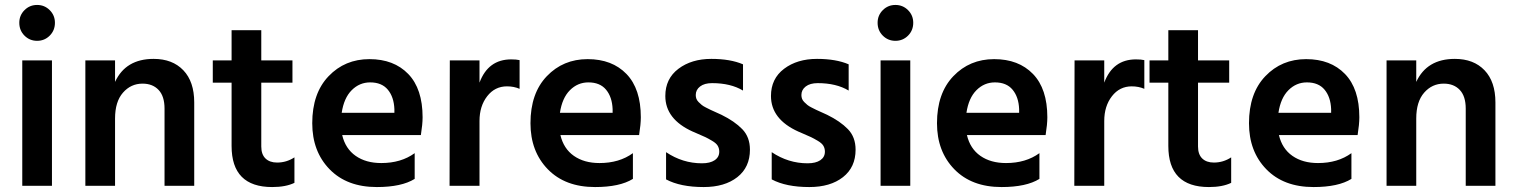

<svg xmlns="http://www.w3.org/2000/svg" viewBox="-20 -751 6124 776"><path d="M70 0V-507H190V0ZM58 -659Q58 -689 79 -710Q100 -731 130 -731Q160 -731 181 -710Q202 -689 202 -659Q202 -628 181 -607Q160 -586 130 -586Q100 -586 79 -607Q58 -628 58 -659Z M445 -507V-420Q488 -513 601 -513Q677 -513 721 -467Q765 -421 765 -337V0H645V-312Q645 -362 621 -387.5Q597 -413 556 -413Q509 -413 477 -376.5Q445 -340 445 -272V0H325V-507Z M1036 -417V-159Q1036 -127 1053 -110.5Q1070 -94 1100 -94Q1138 -94 1170 -115V-12Q1135 5 1080 5Q916 5 916 -161V-417H840V-507H916V-629H1036V-507H1162V-417Z M1574 -295V-310Q1572 -359 1547.5 -388.5Q1523 -418 1476 -418Q1433 -418 1401.5 -386.5Q1370 -355 1361 -295ZM1656 -132V-28Q1603 5 1503 5Q1382 5 1312 -67Q1242 -139 1242 -253Q1242 -374 1308 -443Q1374 -512 1473 -512Q1572 -512 1630 -452Q1688 -392 1688 -277Q1688 -249 1681 -205H1363Q1376 -150 1417.5 -121Q1459 -92 1521 -92Q1601 -92 1656 -132Z M1918 -507V-417Q1953 -511 2046 -511Q2067 -511 2080 -508V-392Q2057 -402 2029 -402Q1980 -402 1949 -362Q1918 -322 1918 -262V0H1797L1798 -507Z M2456 -295V-310Q2454 -359 2429.5 -388.5Q2405 -418 2358 -418Q2315 -418 2283.5 -386.5Q2252 -355 2243 -295ZM2538 -132V-28Q2485 5 2385 5Q2264 5 2194 -67Q2124 -139 2124 -253Q2124 -374 2190 -443Q2256 -512 2355 -512Q2454 -512 2512 -452Q2570 -392 2570 -277Q2570 -249 2563 -205H2245Q2258 -150 2299.5 -121Q2341 -92 2403 -92Q2483 -92 2538 -132Z M2983 -491V-385Q2933 -415 2858 -415Q2827 -415 2809.5 -401.5Q2792 -388 2792 -367Q2792 -359 2794.5 -352Q2797 -345 2803.5 -338.5Q2810 -332 2816 -327Q2822 -322 2833 -316.5Q2844 -311 2852 -307Q2860 -303 2874 -297Q2888 -291 2896 -287Q2949 -261 2980 -229Q3011 -197 3011 -146Q3011 -75 2960 -35Q2909 5 2824 5Q2730 5 2672 -26V-136Q2739 -91 2817 -91Q2850 -91 2868.5 -103.5Q2887 -116 2887 -138Q2887 -151 2881 -161.5Q2875 -172 2858 -182Q2841 -192 2831.5 -196.5Q2822 -201 2794 -213Q2791 -214 2789.5 -215Q2788 -216 2785 -217Q2782 -218 2780 -219Q2669 -269 2669 -363Q2669 -433 2722 -473Q2775 -513 2855 -513Q2932 -513 2983 -491Z M3410 -491V-385Q3360 -415 3285 -415Q3254 -415 3236.5 -401.5Q3219 -388 3219 -367Q3219 -359 3221.5 -352Q3224 -345 3230.5 -338.5Q3237 -332 3243 -327Q3249 -322 3260 -316.5Q3271 -311 3279 -307Q3287 -303 3301 -297Q3315 -291 3323 -287Q3376 -261 3407 -229Q3438 -197 3438 -146Q3438 -75 3387 -35Q3336 5 3251 5Q3157 5 3099 -26V-136Q3166 -91 3244 -91Q3277 -91 3295.5 -103.5Q3314 -116 3314 -138Q3314 -151 3308 -161.5Q3302 -172 3285 -182Q3268 -192 3258.5 -196.5Q3249 -201 3221 -213Q3218 -214 3216.5 -215Q3215 -216 3212 -217Q3209 -218 3207 -219Q3096 -269 3096 -363Q3096 -433 3149 -473Q3202 -513 3282 -513Q3359 -513 3410 -491Z M3539 0V-507H3659V0ZM3527 -659Q3527 -689 3548 -710Q3569 -731 3599 -731Q3629 -731 3650 -710Q3671 -689 3671 -659Q3671 -628 3650 -607Q3629 -586 3599 -586Q3569 -586 3548 -607Q3527 -628 3527 -659Z M4099 -295V-310Q4097 -359 4072.5 -388.5Q4048 -418 4001 -418Q3958 -418 3926.5 -386.5Q3895 -355 3886 -295ZM4181 -132V-28Q4128 5 4028 5Q3907 5 3837 -67Q3767 -139 3767 -253Q3767 -374 3833 -443Q3899 -512 3998 -512Q4097 -512 4155 -452Q4213 -392 4213 -277Q4213 -249 4206 -205H3888Q3901 -150 3942.5 -121Q3984 -92 4046 -92Q4126 -92 4181 -132Z M4443 -507V-417Q4478 -511 4571 -511Q4592 -511 4605 -508V-392Q4582 -402 4554 -402Q4505 -402 4474 -362Q4443 -322 4443 -262V0H4322L4323 -507Z M4822 -417V-159Q4822 -127 4839 -110.5Q4856 -94 4886 -94Q4924 -94 4956 -115V-12Q4921 5 4866 5Q4702 5 4702 -161V-417H4626V-507H4702V-629H4822V-507H4948V-417Z M5360 -295V-310Q5358 -359 5333.5 -388.5Q5309 -418 5262 -418Q5219 -418 5187.5 -386.5Q5156 -355 5147 -295ZM5442 -132V-28Q5389 5 5289 5Q5168 5 5098 -67Q5028 -139 5028 -253Q5028 -374 5094 -443Q5160 -512 5259 -512Q5358 -512 5416 -452Q5474 -392 5474 -277Q5474 -249 5467 -205H5149Q5162 -150 5203.5 -121Q5245 -92 5307 -92Q5387 -92 5442 -132Z M5704 -507V-420Q5747 -513 5860 -513Q5936 -513 5980 -467Q6024 -421 6024 -337V0H5904V-312Q5904 -362 5880 -387.5Q5856 -413 5815 -413Q5768 -413 5736 -376.5Q5704 -340 5704 -272V0H5584V-507Z"/></svg>

Font: Hind SemiBold
Style: Regular
Weight: 600
Designer: Manushi Parikh, Satya Rajpurohit
Foundry: Indian Type Foundry
Version: Version 2.001;PS 1.0;hotconv 1.0.79;makeotf.lib2.5.61930; tt